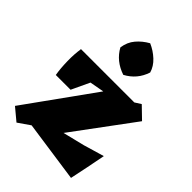

<svg xmlns="http://www.w3.org/2000/svg" viewBox="-224 -859 984 984"><g transform="rotate(45 268.5 -366.5)"><path d="M76 18 10 -37 323 -473 403 -465 463 -503 526 -442 227 -38 154 -36ZM474 21 98 -33 125 -76 402 -144 456 -160 514 -177Q504 -126 494.5 -77.5Q485 -29 474 21ZM46 -297Q39 -337 38 -389.5Q37 -442 44 -482L225 -450L153 -297ZM44 -367 43 -482H462L423 -436ZM290 -542Q215 -567 180 -631Q186 -674 211.5 -704Q237 -734 273 -754Q310 -738 339.5 -710.5Q369 -683 379 -648Q356 -577 290 -542Z"/></g></svg>

Font: Eczar ExtraBold
Style: Regular
Weight: 800
Designer: Vaibhav Singh
Foundry: Rosetta Type Foundry
Version: Version 2.000